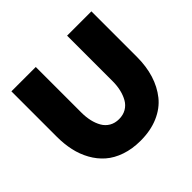

<svg xmlns="http://www.w3.org/2000/svg" viewBox="-173 -896 1088 1088"><g transform="rotate(-45 371.5 -352.0)"><path d="M371.1 5.9Q304.7 5.9 250.7 -12.7Q196.8 -31.2 159.9 -63.5Q123 -95.7 98.1 -140.6Q73.2 -185.5 62 -236.6Q50.8 -287.6 50.8 -345.2V-710H246.1V-345.2Q246.1 -308.6 253.2 -277.3Q260.3 -246.1 274.7 -220.9Q289.1 -195.8 313.7 -181.4Q338.4 -167 371.1 -167Q404.3 -167 429.2 -181.6Q454.1 -196.3 468.5 -221.9Q482.9 -247.6 490 -278.6Q497.1 -309.6 497.1 -345.2V-710H691.9V-345.2Q691.9 -269.5 672.4 -206.5Q652.8 -143.6 614.5 -95.7Q576.2 -47.9 513.9 -21Q451.7 5.9 371.1 5.9Z"/></g></svg>

Font: Rawline Black
Style: Regular
Weight: 900
Designer: Matt McInerney, Pablo Impallari, Rodrigo Fuenzalida
Foundry: Matt McInerney, Pablo Impallari, Rodrigo Fuenzalida
Version: Version 4.020;PS 004.020;hotconv 1.0.88;makeotf.lib2.5.64775